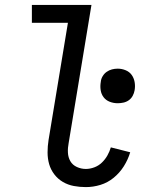

<svg xmlns="http://www.w3.org/2000/svg" viewBox="-20 -755 640 783"><path d="M330 8Q305 8 281 3.5Q257 -1 236.5 -13Q216 -25 201.5 -44Q187 -63 180.5 -85.5Q174 -108 174 -133.5Q174 -159 178 -184L257 -662H110V-735H353L260 -172Q256 -152 257 -132.5Q258 -113 267 -97.5Q276 -82 293.5 -74Q311 -66 330 -66Q347 -66 364.5 -72.5Q382 -79 395.5 -92Q409 -105 418 -121Q427 -137 432 -154L511 -134Q502 -104 485 -77Q468 -50 443.5 -30Q419 -10 389.5 -1Q360 8 330 8ZM460 -334Q443 -334 427.5 -340Q412 -346 402.5 -358.5Q393 -371 390.5 -387.5Q388 -404 391 -421Q392 -433 398.5 -444Q405 -455 415 -462Q425 -469 436.5 -472Q448 -475 460 -475Q477 -475 492.5 -468.5Q508 -462 517 -449.5Q526 -437 529 -420.5Q532 -404 529 -387Q527 -375 521 -364Q515 -353 505 -346Q495 -339 483 -336.5Q471 -334 460 -334Z"/></svg>

Font: Iosevka Curly Extended
Style: Italic
Weight: 400
Width: 7
Italic angle: -9°
Monospace: yes
Designer: Belleve Invis
Foundry: Belleve Invis
Version: Version 11.1.0; ttfautohint (v1.8.3)